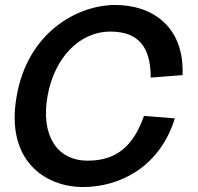

<svg xmlns="http://www.w3.org/2000/svg" viewBox="-20 -736 796 772"><path d="M314 16C460 16 622 -63 683 -260L559 -270C517 -150 449 -90 333 -90C206 -90 144 -195 171 -349C198 -502 298 -609 424 -609C541 -609 586 -542 586 -424L714 -434C722 -631 590 -716 444 -716C290 -716 91 -605 47 -349C1 -92 160 16 314 16Z"/></svg>

Font: Uncut Sans Semibold
Style: Italic
Weight: 600
Italic angle: -10°
Designer: Kasper Nordkvist
Foundry: Uncut Type
Version: Version 1.111;FEAKit 1.0